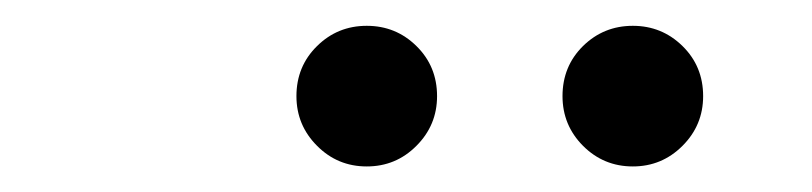

<svg xmlns="http://www.w3.org/2000/svg" viewBox="-20 -744 626 148"><path d="M262.7 -615.7Q240.2 -615.7 224.4 -631.6Q208.5 -647.5 208.5 -669.9Q208.5 -692.9 224.4 -708.5Q240.2 -724.1 262.7 -724.1Q285.2 -724.1 301 -708.5Q316.9 -692.9 316.9 -669.9Q316.9 -647.5 301 -631.6Q285.2 -615.7 262.7 -615.7ZM467.8 -615.7Q445.3 -615.7 429.4 -631.6Q413.6 -647.5 413.6 -669.9Q413.6 -692.9 429.4 -708.5Q445.3 -724.1 467.8 -724.1Q490.2 -724.1 506.1 -708.5Q522 -692.9 522 -669.9Q522 -647.5 506.1 -631.6Q490.2 -615.7 467.8 -615.7Z"/></svg>

Font: Cascadia Code PL Light
Style: Italic
Weight: 300
Italic angle: -10°
Monospace: yes
Designer: Aaron Bell
Foundry: Saja Typeworks
Version: Version 2404.023; ttfautohint (v1.8.4)